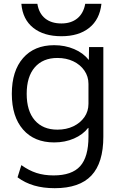

<svg xmlns="http://www.w3.org/2000/svg" viewBox="-20 -767 647 1007"><path d="M267 220Q207 220 159 206Q111 192 72 163L92 99Q131 127 171 140Q211 153 261 153Q357 153 400.5 104.5Q444 56 444 -50V-96H442Q415 -61 368 -40.5Q321 -20 264 -20Q160 -20 101 -87.5Q42 -155 42 -275Q42 -395 101 -462.5Q160 -530 264 -530Q321 -530 369 -509.5Q417 -489 444 -454H446L447 -520H522V-50Q522 87 459.5 153.5Q397 220 267 220ZM281 -87Q328 -87 364.5 -104.5Q401 -122 422.5 -152.5Q444 -183 444 -223V-327Q444 -366 422.5 -397Q401 -428 364.5 -445.5Q328 -463 281 -463Q205 -463 162.5 -414Q120 -365 120 -275Q120 -185 162.5 -136Q205 -87 281 -87ZM302 -577Q210 -577 154.5 -621Q99 -665 92 -747H176Q184 -697 216.5 -670.5Q249 -644 302 -644Q353 -644 385.5 -670.5Q418 -697 427 -747H512Q503 -665 448 -621Q393 -577 302 -577Z"/></svg>

Font: M PLUS 2
Style: Regular
Weight: 400
Designer: Coji Morishita
Foundry: UNDERFOREST DESIGN
Version: Version 1.001